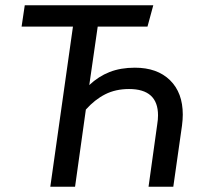

<svg xmlns="http://www.w3.org/2000/svg" viewBox="-20 -709 749 729"><path d="M674 -274Q674 -255 671 -232L638 0H544L577 -237Q580 -255 580 -271Q580 -371 470 -371Q419 -371 379.5 -351Q340 -331 306 -293L265 0H171L257 -608H62L74 -689H562L540 -608H351L319 -386Q354 -419 396 -435.5Q438 -452 492 -452Q577 -452 625.5 -404.5Q674 -357 674 -274Z"/></svg>

Font: FiraGO
Style: Italic
Weight: 400
Italic angle: -8°
Designer: bBox Type GmbH
Foundry: bBox Type GmbH
Version: Version 1.001